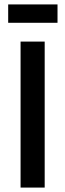

<svg xmlns="http://www.w3.org/2000/svg" viewBox="-20 -848 295 868"><path d="M73 0V-660H182V0ZM17 -745V-828H240V-745Z"/></svg>

Font: Bricolage Grotesque SemiCondensed Medium
Style: Regular
Weight: 500
Width: 4
Designer: Mathieu Triay
Foundry: Atelier Triay
Version: Version 1.001;gftools[0.9.33.dev8+g029e19f]